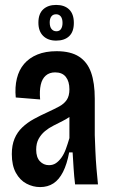

<svg xmlns="http://www.w3.org/2000/svg" viewBox="-20 -749 458 780"><path d="M143 11Q114 11 87.5 -3Q61 -17 44.5 -47Q28 -77 28 -123Q28 -159 39 -185.5Q50 -212 70.5 -231.5Q91 -251 117.5 -265.5Q144 -280 175 -294Q201 -306 220.5 -316.5Q240 -327 251 -343Q262 -359 262 -386Q262 -418 247.5 -436.5Q233 -455 204 -455Q181 -455 166 -442Q151 -429 145.5 -404.5Q140 -380 143 -345L44 -353Q40 -395 48.5 -430Q57 -465 78 -489.5Q99 -514 132 -527.5Q165 -541 210 -541Q267 -541 301 -519Q335 -497 350 -454.5Q365 -412 365 -348V-200Q366 -172 367.5 -136Q369 -100 372 -64Q375 -28 378 0H285Q281 -33 279 -65.5Q277 -98 275 -130H261Q252 -82 236 -50.5Q220 -19 197 -4Q174 11 143 11ZM179 -78Q195 -78 207 -86Q219 -94 229.5 -108.5Q240 -123 247.5 -143.5Q255 -164 262 -188V-298L293 -305Q284 -289 268.5 -278Q253 -267 234.5 -257.5Q216 -248 197 -238.5Q178 -229 162.5 -216Q147 -203 137 -185Q127 -167 127 -141Q127 -110 142 -94Q157 -78 179 -78ZM208 -584Q175 -584 155.5 -603Q136 -622 136 -657Q136 -693 155.5 -711Q175 -729 208 -729Q242 -729 261 -710.5Q280 -692 280 -656Q280 -620 261 -602Q242 -584 208 -584ZM209 -622Q222 -622 228 -631.5Q234 -641 234 -656Q234 -673 227 -682Q220 -691 208 -691Q195 -691 188.5 -682Q182 -673 182 -658Q182 -640 189.5 -631Q197 -622 209 -622Z"/></svg>

Font: Bricolage Grotesque 24pt Condensed Medium
Style: Regular
Weight: 500
Width: 3
Designer: Mathieu Triay
Foundry: Atelier Triay
Version: Version 1.001;gftools[0.9.33.dev8+g029e19f]